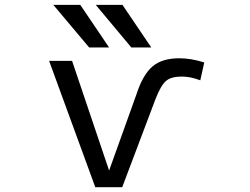

<svg xmlns="http://www.w3.org/2000/svg" viewBox="-20 -778 1040 800"><path d="M527.3 -580.1 378.9 -757.8H490.2L610.4 -580.1ZM351.6 -580.1 202.1 -757.8H314.5L434.6 -580.1ZM434.6 -67.4 548.8 -385.7Q575.2 -466.8 615.2 -501Q655.3 -535.2 726.6 -535.2Q777.3 -535.2 831.1 -517.6L814.5 -443.4Q773.4 -459 737.3 -459Q693.4 -459 671.9 -440.9Q650.4 -422.9 627.9 -365.2L489.3 2H377L184.6 -524.4H280.3Z"/></svg>

Font: Gen Shin Gothic Monospace Regular
Style: Regular
Weight: 400
Designer: [Source Han Sans]
Ryoko NISHIZUKA  (kana & ideographs); Paul D. Hunt (Latin, Greek & Cyrillic); Wenlong ZHANG  (bopomofo
Version: Version 1.002.20150607